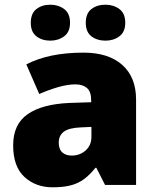

<svg xmlns="http://www.w3.org/2000/svg" viewBox="-20 -787 663 817"><path d="M336 -563Q441 -563 500 -511Q559 -459 559 -363V0H427L390 -73H386Q363 -44 338.5 -25.5Q314 -7 282 1.5Q250 10 204 10Q132 10 84 -34Q36 -78 36 -169Q36 -258 97.5 -301Q159 -344 276 -349L368 -352V-360Q368 -397 350 -412.5Q332 -428 301 -428Q268 -428 228 -416.5Q188 -405 147 -387L92 -513Q140 -538 200.5 -550.5Q261 -563 336 -563ZM325 -245Q273 -243 251.5 -226.5Q230 -210 230 -180Q230 -152 245 -138.5Q260 -125 285 -125Q320 -125 344.5 -147Q369 -169 369 -204V-247ZM111 -690Q111 -730 135 -748.5Q159 -767 194 -767Q228 -767 253 -748.5Q278 -730 278 -690Q278 -651 253 -632.5Q228 -614 194 -614Q159 -614 135 -632.5Q111 -651 111 -690ZM345 -690Q345 -730 369 -748.5Q393 -767 429 -767Q463 -767 488 -748.5Q513 -730 513 -690Q513 -651 488 -632.5Q463 -614 429 -614Q393 -614 369 -632.5Q345 -651 345 -690Z"/></svg>

Font: Noto Sans Gujarati UI Black
Style: Regular
Weight: 900
Designer: Jelle Bosma - Monotype Design Team, Universal Thirst
Foundry: Monotype Imaging Inc.
Version: Version 2.106; ttfautohint (v1.8.4.7-5d5b)